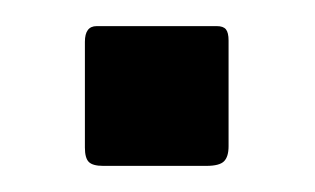

<svg xmlns="http://www.w3.org/2000/svg" viewBox="-20 -447 241 147"><path d="M155 -335Q155 -327 151.5 -323.5Q148 -320 138 -320H59Q51 -320 48 -323Q45 -326 45 -334V-415Q45 -427 54 -427H146Q151 -427 153 -424.5Q155 -422 155 -416Z"/></svg>

Font: n
Style: Regular
Weight: 400
Designer: Pablo Impallari, Rodrigo Fuenzalida
Foundry: Impallari Type
Version: Version 1.002; ttfautohint (v1.5)